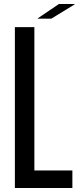

<svg xmlns="http://www.w3.org/2000/svg" viewBox="-20 -935 409 955"><path d="M54 0V-800H151V-87H340V0ZM168 -842V-844L273 -915H351V-913L235 -842Z"/></svg>

Font: Big Shoulders Text SemiBold
Style: Regular
Weight: 600
Designer: Patric King
Foundry: XO Type Co
Version: Version 1.000; ttfautohint (v1.8.2)